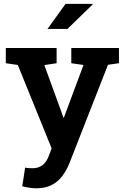

<svg xmlns="http://www.w3.org/2000/svg" viewBox="-20 -782 658 1015"><path d="M171.4 213.4Q154.8 213.4 134.5 210.2Q114.3 207 97.7 202.6L112.8 104Q121.1 106 133.3 106.7Q145.5 107.4 152.8 107.4Q214.8 107.4 238.8 40L252.9 2.4L74.2 -438.5L10.7 -447.8V-528.3H279.3V-447.8L214.4 -438L301.8 -198.2L314.9 -160.6H317.9L421.4 -438.5L356.9 -447.8V-528.3H608.9V-447.8L550.8 -439.5L347.7 79.1Q333 116.2 310.8 146.7Q288.6 177.2 254.6 195.3Q220.7 213.4 171.4 213.4ZM231 -628.9 326.7 -761.7H469.2L470.2 -758.8L336.4 -628.9Z"/></svg>

Font: Roboto Slab SemiBold
Style: Regular
Weight: 600
Designer: Google
Version: Version 2.001; ttfautohint (v1.8.3)